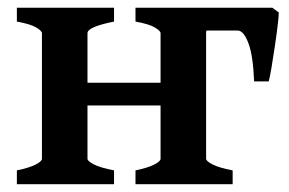

<svg xmlns="http://www.w3.org/2000/svg" viewBox="-20 -474 744 494"><path d="M142.6 -202.6V-261.2H444.3V-202.6ZM23.4 0V-35.6Q56.2 -42.5 72 -50.8Q87.9 -59.1 87.9 -65.4V-388.7Q87.9 -394.5 73.2 -403.3Q58.6 -412.1 23.4 -418.5V-454.1H273.4V-418.5Q205.1 -404.8 205.1 -388.7V-65.4Q205.1 -59.6 221.4 -51Q237.8 -42.5 273.4 -35.6V0ZM328.6 0V-35.6Q361.3 -42.5 377.2 -50.8Q393.1 -59.1 393.1 -65.4V-388.7Q393.1 -394.5 378.4 -403.3Q363.8 -412.1 328.6 -418.5V-454.1H578.6V-418.5Q510.3 -406.7 510.3 -391.1V-65.4Q510.3 -59.6 526.6 -51Q543 -42.5 578.6 -35.6V0ZM671.4 -264.6H633.8Q631.3 -330.6 619.1 -363Q606.9 -395.5 591.3 -395.5H428.2L439.9 -454.1H680.7L697.3 -441.9Q697.3 -432.1 694.3 -407.7Q691.4 -383.3 687 -354Q682.6 -324.7 678.5 -299.8Q674.3 -274.9 671.4 -264.6Z"/></svg>

Font: Gentium Plus
Style: Bold
Weight: 700
Designer: Victor Gaultney, Annie Olsen, Iska Routamaa, Becca Hirsbrunner
Foundry: SIL International
Version: Version 6.101